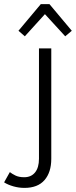

<svg xmlns="http://www.w3.org/2000/svg" viewBox="-104 -705 370 936"><path d="M95 -685H137L246 -555L214 -528L115 -636L17 -528L-14 -555ZM86 -469H146V69Q146 135 113 173Q80 211 15 211Q-12 211 -38.5 203.5Q-65 196 -84 184L-56 134Q-46 142 -29 150.5Q-12 159 14 159Q48 159 67 135.5Q86 112 86 69Z"/></svg>

Font: Post Grotesk Light
Style: Light
Weight: 300
Version: Version 1.0